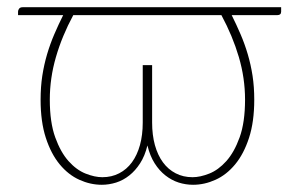

<svg xmlns="http://www.w3.org/2000/svg" viewBox="-20 -504 824 532"><path d="M401.5 -164.5Q401.5 -130 409.2 -102Q417 -74 431.5 -54.2Q446 -34.5 466.8 -23.8Q487.5 -13 513.5 -13Q534.5 -13 559.8 -23Q585 -33 607 -57.5Q629 -82 644 -123.5Q659 -165 659 -228Q659 -287.5 641.8 -346Q624.5 -404.5 593.5 -462H183Q152 -404.5 135 -346Q118 -287.5 118 -228Q118 -165 133 -123.5Q148 -82 170 -57.5Q192 -33 217.2 -23Q242.5 -13 263.5 -13Q289.5 -13 310.2 -23.8Q331 -34.5 345.5 -54.2Q360 -74 367.8 -102Q375.5 -130 375.5 -164.5V-323.5H401.5ZM759 -484V-471.5Q759 -462 747.5 -462H622Q635 -436 646.5 -409.2Q658 -382.5 666.5 -353.8Q675 -325 679.8 -294Q684.5 -263 684.5 -228Q684.5 -166.5 670 -122Q655.5 -77.5 631.5 -48.5Q607.5 -19.5 577 -5.8Q546.5 8 515 8Q494.5 8 475 1.8Q455.5 -4.5 438.5 -17.8Q421.5 -31 408.5 -51.5Q395.5 -72 388.5 -101Q381.5 -72 368.2 -51.5Q355 -31 338.2 -17.8Q321.5 -4.5 301.8 1.8Q282 8 262 8Q230.5 8 200 -5.8Q169.5 -19.5 145.5 -48.5Q121.5 -77.5 107 -122Q92.5 -166.5 92.5 -228Q92.5 -263 97.2 -294Q102 -325 110.5 -353.8Q119 -382.5 130.5 -409.2Q142 -436 155 -462H30V-472Q30 -476 33 -480Q36 -484 43 -484Z"/></svg>

Font: Lato ExtraLight
Style: Regular
Weight: 275
Designer: Lukasz Dziedzic with Adam Twardoch and Botio Nikoltchev
Foundry: tyPoland Lukasz Dziedzic
Version: Version 2.015; 2015-08-06; http://www.latofonts.com/